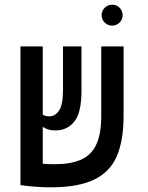

<svg xmlns="http://www.w3.org/2000/svg" viewBox="-20 -782 626 811"><path d="M193.8 9.3Q159.7 9.3 124 6.3Q88.4 3.4 66.9 0V-0.5H66.4V-585.9H160.6V-297.9Q171.4 -290.5 189 -290.5Q212.4 -290.5 229.2 -314.5Q246.1 -338.4 246.1 -403.3V-585.9H324.2V-399.9Q324.2 -305.7 293.9 -268.3Q263.7 -231 213.9 -231Q196.3 -231 183.6 -235.1Q170.9 -239.3 160.6 -246.1V-90.3Q173.8 -89.4 187 -88.9Q200.2 -88.4 211.4 -88.4Q276.9 -88.4 320.3 -106.7Q363.8 -125 385.7 -169.4Q407.7 -213.9 407.7 -292V-585.9H502V-291.5Q502 -189 473.4 -122.3Q444.8 -55.7 377.4 -23.2Q310.1 9.3 193.8 9.3ZM453.6 -673.8Q435.5 -673.8 422.4 -686.8Q409.2 -699.7 409.2 -717.8Q409.2 -736.3 422.4 -749.3Q435.5 -762.2 453.6 -762.2Q472.2 -762.2 485.1 -749.3Q498 -736.3 498 -717.8Q498 -699.7 485.1 -686.8Q472.2 -673.8 453.6 -673.8Z"/></svg>

Font: Cascadia Code NF
Style: Regular
Weight: 400
Monospace: yes
Designer: Aaron Bell
Foundry: Saja Typeworks
Version: Version 2404.023; ttfautohint (v1.8.4)